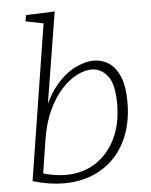

<svg xmlns="http://www.w3.org/2000/svg" viewBox="-54 -813 679 865"><g transform="rotate(-5 285.0 -380.5)"><path d="M60 -15 175 -742 191 -715 91 -735 96 -763 226 -768 152 -312 137 -299Q164 -381 205.5 -432.5Q247 -484 294 -508Q341 -532 382 -532Q419 -532 449.5 -512Q480 -492 498.5 -448.5Q517 -405 517 -333Q517 -230 478 -153.5Q439 -77 367.5 -35Q296 7 200 7Q135 7 60 -15ZM108 -28 97 -50Q126 -40 155.5 -35Q185 -30 211 -30Q289 -30 347 -67.5Q405 -105 437.5 -172Q470 -239 470 -329Q470 -419 440.5 -456Q411 -493 368 -493Q338 -493 302 -475Q266 -457 232.5 -420.5Q199 -384 172.5 -328Q146 -272 134 -195Z"/></g></svg>

Font: Bitter Thin Light
Style: Italic
Weight: 300
Italic angle: -9°
Version: Version 2.002